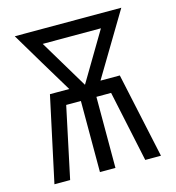

<svg xmlns="http://www.w3.org/2000/svg" viewBox="-109 -828 843 921"><g transform="rotate(-15 312.5 -367.5)"><path d="M48 0 139 -423H235L141 -579L48 -735H577L390 -423H486L577 0H499L424 -353H351V0H274V-353H201L126 0ZM313 -423 457 -665H168Z"/></g></svg>

Font: Zed Sans
Style: Regular
Weight: 400
Designer: Belleve Invis
Foundry: Belleve Invis
Version: Version 1.0.0; ttfautohint (v1.8.4)